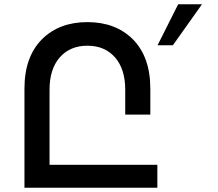

<svg xmlns="http://www.w3.org/2000/svg" viewBox="-20 -883 1025 903"><path d="M720 -108V0H95V-466Q95 -616 178 -699Q259 -779 391 -779Q523 -779 604 -699Q687 -616 687 -466V-344H569V-461Q569 -558 521 -613Q473 -668 391 -668Q309 -668 261 -613Q213 -558 213 -461V-108ZM930 -863 793 -670H721L818 -863Z"/></svg>

Font: Montserrat_am3
Style: Regular
Weight: 400
Designer: Julieta Ulanovsky
Foundry: Julieta Ulanovsky, Armenina letters added by Vahan Hovhannisyan
Version: Version 2.001